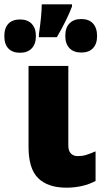

<svg xmlns="http://www.w3.org/2000/svg" viewBox="-82 -858 479 888"><path d="M234 -185Q234 -160 246 -148Q258 -136 277 -136Q298 -136 315 -141Q332 -146 360 -158V-21Q301 10 225 10Q140 10 95 -33.5Q50 -77 50 -179V-553H234ZM251 -828Q228 -767 181 -686H98V-700Q111 -789 111 -838H251ZM367 -691Q367 -655 348 -635Q329 -615 294 -615Q259 -615 239.5 -635Q220 -655 220 -692Q220 -730 239.5 -750Q259 -770 294 -770Q329 -770 348 -749.5Q367 -729 367 -691ZM84 -691Q84 -654 64.5 -634Q45 -614 11 -614Q-24 -614 -43 -633.5Q-62 -653 -62 -691Q-62 -729 -43 -748.5Q-24 -768 11 -768Q45 -768 64.5 -748Q84 -728 84 -691Z"/></svg>

Font: Noto Sans Display Black Narrow
Style: Regular
Weight: 900
Width: 4
Designer: Monotype Design team
Foundry: Monotype Imaging Inc.
Version: Version 1.000